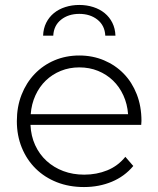

<svg xmlns="http://www.w3.org/2000/svg" viewBox="-20 -751 639 775"><path d="M497 -290Q494 -331 478 -366Q462 -401 436 -426Q410 -451 375.5 -465Q341 -479 300 -479Q260 -479 225.5 -465Q191 -451 165 -426Q139 -401 123 -366Q107 -331 104 -290ZM319 4Q259 4 209.5 -15.5Q160 -35 124 -70.5Q88 -106 68 -155Q48 -204 48 -262Q48 -320 67 -368.5Q86 -417 120 -452.5Q154 -488 200 -507.5Q246 -527 300 -527Q354 -527 400 -507.5Q446 -488 479.5 -453.5Q513 -419 532 -370.5Q551 -322 551 -263Q551 -259 550.5 -255Q550 -251 550 -247H103Q105 -202 122 -165Q139 -128 168 -101.5Q197 -75 235.5 -60.5Q274 -46 320 -46Q370 -46 413 -63.5Q456 -81 486 -118L518 -81Q483 -39 431.5 -17.5Q380 4 319 4ZM154 -607Q155 -636 166.5 -659Q178 -682 197.5 -698Q217 -714 243.5 -722.5Q270 -731 300 -731Q330 -731 356.5 -722.5Q383 -714 402.5 -698Q422 -682 433.5 -659Q445 -636 446 -607H405Q403 -648 373.5 -671.5Q344 -695 300 -695Q256 -695 226.5 -671.5Q197 -648 195 -607Z"/></svg>

Font: Montserrat-Alt1 Light
Style: Regular
Weight: 300
Designer: Differentunic
Foundry: Differentunic
Version: Version 7.222